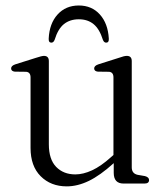

<svg xmlns="http://www.w3.org/2000/svg" viewBox="-20 -652 577 682"><path d="M88.5 -126.5V-377Q88.5 -395.5 73 -397L32.5 -397.5Q19.5 -399 19.5 -409Q19.5 -418.5 34.5 -423.5L107.5 -446.5Q128.5 -453.5 136 -453.5Q153.5 -453.5 153.5 -435V-139.5Q153.5 -86 179.5 -59.2Q205.5 -32.5 247.5 -32.5Q275.5 -32.5 307 -47Q338.5 -61.5 374.5 -94L383 -101.5V-377Q383 -395.5 367.5 -397L327.5 -397.5Q314.5 -399 314.5 -409Q314.5 -418.5 329.5 -423.5L402 -446.5Q412 -450 418.8 -451.8Q425.5 -453.5 430.5 -453.5Q448 -453.5 448 -435V-57.5Q448 -35.5 469 -31L495 -26.5Q509.5 -22.5 509.5 -12.5Q509.5 0 493 0H419Q384 0 384 -38V-72.5Q336 -29 295.8 -9.5Q255.5 10 217 10Q160.5 10 124.5 -26Q88.5 -62 88.5 -126.5ZM260 -583.5Q228.5 -583.5 207.2 -566.5Q186 -549.5 174 -510.5Q170 -500.5 162.5 -500.5Q152 -500.5 153 -515Q155.5 -568.5 184.5 -600.5Q213.5 -632.5 260 -632.5Q306 -632.5 334.8 -600.5Q363.5 -568.5 366.5 -515Q367.5 -500.5 357 -500.5Q349.5 -500.5 345.5 -510.5Q333.5 -549 312.5 -566.2Q291.5 -583.5 260 -583.5Z"/></svg>

Font: Fraunces 72pt S050 Light
Style: Regular
Weight: 300
Version: Version 1.000; ttfautohint (v1.8.3)